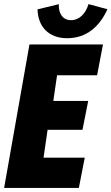

<svg xmlns="http://www.w3.org/2000/svg" viewBox="-58 -931 552 951"><path d="M274.9 -741.7C370.1 -741.7 435.1 -799.3 474.1 -885.3L380.4 -910.6C366.2 -863.3 335 -831.1 293.5 -831.1C252.9 -831.1 231 -864.7 233.4 -910.2L127.9 -884.8C129.9 -800.8 181.2 -741.7 274.9 -741.7ZM-37.6 0H332.5L361.8 -149.9H157.7L177.7 -288.1H350.6L378.9 -431.2H206.1L224.6 -558.1H422.9L452.1 -710.9H87.9Z"/></svg>

Font: Roboto Flex Super Cond Black
Style: Italic
Weight: 900
Width: 3
Italic angle: -10°
Designer: Berlow after Robertson
Foundry: Google
Version: Version 3.200;Glyphs 3.3 (3311)